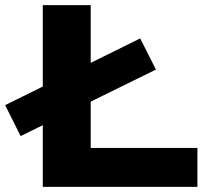

<svg xmlns="http://www.w3.org/2000/svg" viewBox="-55 -725 828 745"><path d="M111 0V-705H297V-151H711V0ZM25 -197 -35 -317 489 -576 550 -455Z"/></svg>

Font: Nunito Sans 7pt Expanded ExtraBold
Style: Regular
Weight: 800
Width: 7
Designer: Vernon Adams
Foundry: Vernon Adams
Version: Version 3.101;gftools[0.9.27]